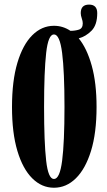

<svg xmlns="http://www.w3.org/2000/svg" viewBox="-20 -826 478 856"><path d="M220.5 11Q166 11 123.8 -31Q81.5 -73 57.5 -153.2Q33.5 -233.5 33.5 -349Q33.5 -465 57.5 -545.8Q81.5 -626.5 123.8 -668.8Q166 -711 220.5 -711Q260.5 -711 294 -688.5Q315 -688.5 332 -694Q349 -699.5 349 -722Q349 -731.5 344.5 -744.2Q340 -757 340 -767.5Q340 -805.5 377 -805.5Q413.5 -805.5 413.5 -767.5Q413.5 -714.5 387.8 -688.8Q362 -663 331 -655Q367.5 -610.5 389 -533.2Q410.5 -456 410.5 -349Q410.5 -233.5 385.8 -153.2Q361 -73 318.2 -31Q275.5 11 220.5 11ZM220.5 -28Q246.5 -28 257 -109.5Q267.5 -191 267.5 -349Q267.5 -507 257 -589.8Q246.5 -672.5 220.5 -672.5Q195 -672.5 185.8 -589.8Q176.5 -507 176.5 -349Q176.5 -191 185.8 -109.5Q195 -28 220.5 -28Z"/></svg>

Font: Imbue 10pt ExtraBold
Style: Regular
Weight: 800
Designer: Tyler Finck
Foundry: Etcetera Type Company
Version: Version 1.102; ttfautohint (v1.8.3)